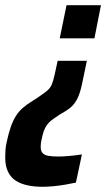

<svg xmlns="http://www.w3.org/2000/svg" viewBox="-51 -530 407 736"><path d="M111 186Q81 186 55 180.5Q29 175 10 163Q-9 151 -20 129Q-31 107 -31 73Q-31 60 -30 45Q-29 30 -25 13Q-18 -20 -9.5 -44Q-1 -68 10 -85.5Q21 -103 36.5 -116.5Q52 -130 75 -144L92 -155Q119 -173 130.5 -183Q142 -193 147.5 -206Q153 -219 159 -246L170 -297H282L263 -206Q256 -174 247 -155Q238 -136 226 -124Q214 -112 195 -101L178 -91Q165 -82 154 -74.5Q143 -67 135.5 -59Q128 -51 122 -39.5Q116 -28 112 -11Q109 0 107 11Q105 22 105 33Q105 49 112.5 57Q120 65 135 67.5Q150 70 174 70Q181 70 191 69.5Q201 69 212.5 68Q224 67 237.5 65.5Q251 64 263 62L240 170Q221 174 198 178Q175 182 152.5 184Q130 186 111 186ZM178 -383 204 -510H336L311 -383Z"/></svg>

Font: Saira Condensed
Style: Bold Italic
Weight: 700
Width: 3
Italic angle: -12°
Designer: Hector Gatti with collaboration of the Omnibus-Type team
Foundry: Omnibus-Type
Version: Version 1.101